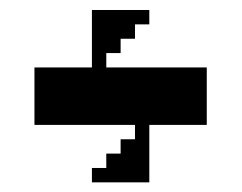

<svg xmlns="http://www.w3.org/2000/svg" viewBox="-20 -487 491 390"><path d="M195.9 -350V-379.2H225V-408.3H254.2V-437.5H283.3V-466.7H166.7V-350H50V-233.3H254.2V-204.1H225V-175H195.9V-145.8H166.7V-116.6H283.3V-233.3H400V-350Z"/></svg>

Font: Stepalange Short
Style: Regular
Weight: 400
Designer: Szymon Furjan
Version: Version 1.001;Fontself Maker 3.5.8